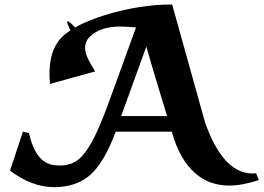

<svg xmlns="http://www.w3.org/2000/svg" viewBox="-20 -792 1141 831"><path d="M79.1 -222.2 105 -216.8Q133.8 -88.9 211.4 -77.6Q218.3 -76.7 225.6 -76.2Q232.9 -75.7 239.7 -75.7Q270.5 -75.7 295.7 -86.9Q320.8 -98.1 339.4 -121.6Q365.2 -150.9 390.6 -202.9Q416 -254.9 444.3 -331.1L568.8 -673.3Q549.8 -674.8 532.7 -676Q515.6 -677.2 501.5 -677.2Q454.1 -677.2 420.2 -664.8Q386.2 -652.3 364.7 -628.9Q354 -616.7 350.1 -600.8Q346.2 -585 350.6 -565.9Q353.5 -551.8 364 -531.2Q374.5 -510.7 391.6 -482.9L196.3 -428.7Q190.9 -487.8 199.5 -533.9Q208 -580.1 232.4 -613.3Q256.8 -646.5 307.9 -674.8Q358.9 -703.1 432.6 -726.1Q506.3 -749 581.1 -761Q655.8 -772.9 725.1 -772.5L868.7 -257.8V-258.8Q951.2 -27.8 1088.4 -42L1100.6 -12.7Q1065.9 -1.5 1033.7 4.9Q1001.5 11.2 970.7 11.2Q930.2 11.2 892.8 -2Q855.5 -15.1 823.5 -43.5Q791.5 -71.8 766.1 -116Q740.7 -160.2 723.6 -222.2H481Q456.5 -157.2 429.7 -110.8Q402.8 -64.5 374 -38.1Q313 18.1 213.4 18.1Q119.6 18.1 23.4 -53.2ZM504.4 -289.6H703.1Q690.4 -331.5 679.4 -367.4Q668.5 -403.3 658 -438.2Q647.5 -473.1 636.5 -510Q625.5 -546.9 613.3 -590.3ZM306.6 -671.4Q323.7 -632.3 334 -597.7Q337.4 -572.3 332 -575.2Q321.3 -590.8 298.1 -634.8Q274.9 -678.7 270.5 -694.3Q269 -712.4 306.6 -671.4Z"/></svg>

Font: IranNastaliq
Style: Regular
Weight: 400
Designer: Hossein Zahedi
Version: Version 1.5